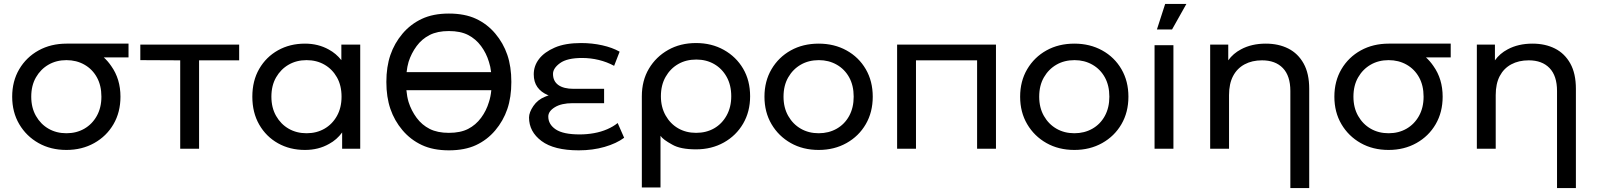

<svg xmlns="http://www.w3.org/2000/svg" viewBox="-20 -757 8125 977"><path d="M318 6Q238 6 176 -29Q114 -64 78 -125Q42 -186 42 -265Q42 -344 78 -405Q114 -466 176.5 -500.5Q239 -535 319 -535Q320 -535 321 -535H323Q324 -535 325 -535H327Q328 -535 329 -535H333Q334 -535 334 -535H336Q337 -535 337 -535H365Q365 -535 366 -535H367Q368 -535 369 -535H370Q371 -535 372 -535H374Q375 -535 376 -535H377Q377 -535 378 -535H401Q401 -535 402 -535H403Q404 -535 405 -535H407Q407 -535 408 -535H411Q411 -535 412 -535H413Q413 -535 414 -535H634V-465H508Q529 -446 546 -421Q593 -355 593 -265Q593 -186 557.5 -125Q522 -64 459.5 -29Q397 6 318 6ZM318 -79Q369 -79 409 -102Q449 -125 472.5 -167Q496 -209 496 -265Q496 -322 473 -363.5Q450 -405 409.5 -428Q369 -451 318 -451Q267 -451 227 -428Q187 -405 163 -363.5Q139 -322 139 -265Q139 -209 163 -167Q187 -125 227 -102Q267 -79 318 -79Z M897 0V-450L694 -451V-530H1197V-450H993V0Z M1532 6Q1455 6 1394.5 -28Q1334 -62 1299 -123Q1264 -184 1264 -265Q1264 -346 1299 -406.5Q1334 -467 1394.5 -501Q1455 -535 1532 -535Q1599 -535 1653 -505Q1690 -485 1717 -451V-530H1813V0H1721V-83Q1694 -46 1655 -25Q1601 6 1532 6ZM1540 -79Q1591 -79 1631 -102Q1671 -125 1694.5 -167Q1718 -209 1718 -265Q1718 -322 1694.5 -363.5Q1671 -405 1631 -428Q1591 -451 1540 -451Q1489 -451 1449 -428Q1409 -405 1385 -363.5Q1361 -322 1361 -265Q1361 -209 1385 -167Q1409 -125 1449 -102Q1489 -79 1540 -79Z M2264 8Q2184 8 2126.5 -19Q2069 -46 2028 -94.5Q1987 -143 1966.5 -203Q1946 -263 1946 -340Q1946 -417 1966.5 -477Q1987 -537 2028 -585.5Q2069 -634 2126.5 -661Q2184 -688 2264 -688Q2345 -688 2402 -661.5Q2459 -635 2500 -586.5Q2541 -538 2561.5 -478Q2582 -418 2582 -340Q2582 -262 2561.5 -202Q2541 -142 2500 -93.5Q2459 -45 2402 -18.5Q2345 8 2264 8ZM2479 -390Q2476 -418 2468 -442Q2455 -486 2428 -522.5Q2401 -559 2362 -579Q2323 -599 2264 -599Q2206 -599 2166.5 -579Q2127 -559 2100 -522.5Q2073 -486 2059 -442Q2052 -418 2049 -390ZM2264 -81Q2323 -81 2362 -101Q2401 -121 2428 -157.5Q2455 -194 2468 -238Q2477 -265 2480 -298H2048Q2051 -265 2059 -238Q2073 -194 2100 -157.5Q2127 -121 2166.5 -101Q2206 -81 2264 -81Z M3156 -56Q3117 -27 3056.5 -9.5Q2996 8 2925 8Q2799 8 2735.5 -39.5Q2672 -87 2672 -159Q2672 -185 2694 -217.5Q2716 -250 2754 -265Q2763 -269 2772 -272Q2769 -273 2766 -274Q2733 -288 2714.5 -314Q2696 -340 2696 -379Q2696 -422 2723 -457Q2750 -492 2803 -515Q2856 -538 2937 -538Q2993 -538 3044.5 -526.5Q3096 -515 3133 -494L3105 -422Q3068 -442 3026.5 -452Q2985 -462 2942 -462Q2866 -462 2830 -436Q2794 -410 2794 -381Q2794 -344 2821 -324.5Q2848 -305 2899 -305H3054V-232H2894Q2837 -232 2803.5 -211.5Q2770 -191 2770 -164Q2770 -124 2808 -98.5Q2846 -73 2930 -73Q2967 -73 3003 -79.5Q3039 -86 3070 -99.5Q3101 -113 3123 -131Z M3522 3Q3442 3 3401 -21Q3353 -47 3341 -66V197H3246V-267Q3246 -347 3282 -407.5Q3318 -468 3380 -503Q3442 -538 3522 -538Q3601 -538 3663.5 -503Q3726 -468 3761.5 -407.5Q3797 -347 3797 -267Q3797 -189 3761.5 -128Q3726 -67 3663.5 -32Q3601 3 3522 3ZM3522 -81Q3574 -81 3614 -104Q3654 -127 3677.5 -169.5Q3701 -212 3701 -267Q3701 -324 3677.5 -366Q3654 -408 3614 -431Q3574 -454 3523 -454Q3471 -454 3431 -431Q3391 -408 3367 -366Q3343 -324 3343 -267Q3343 -212 3367 -169.5Q3391 -127 3431 -104Q3471 -81 3522 -81Z M4146 6Q4066 6 4004 -29Q3942 -64 3906 -125Q3870 -186 3870 -265Q3870 -344 3906 -405Q3942 -466 4004 -500.5Q4066 -535 4146 -535Q4225 -535 4287.5 -500.5Q4350 -466 4385.5 -405Q4421 -344 4421 -265Q4421 -186 4385.5 -125Q4350 -64 4287.5 -29Q4225 6 4146 6ZM4146 -79Q4197 -79 4237.5 -102Q4278 -125 4301 -167Q4324 -209 4324 -265Q4324 -322 4301 -363.5Q4278 -405 4237.5 -428Q4197 -451 4147 -451Q4095 -451 4055 -428Q4015 -405 3991 -363.5Q3967 -322 3967 -265Q3967 -209 3991 -167Q4015 -125 4055 -102Q4095 -79 4146 -79Z M4952 0V-450H4641V0H4545V-530H5048V0Z M5447 6Q5367 6 5305 -29Q5243 -64 5207 -125Q5171 -186 5171 -265Q5171 -344 5207 -405Q5243 -466 5305 -500.5Q5367 -535 5447 -535Q5526 -535 5588.5 -500.5Q5651 -466 5686.5 -405Q5722 -344 5722 -265Q5722 -186 5686.5 -125Q5651 -64 5588.5 -29Q5526 6 5447 6ZM5447 -79Q5498 -79 5538.5 -102Q5579 -125 5602 -167Q5625 -209 5625 -265Q5625 -322 5602 -363.5Q5579 -405 5538.5 -428Q5498 -451 5448 -451Q5396 -451 5356 -428Q5316 -405 5292 -363.5Q5268 -322 5268 -265Q5268 -209 5292 -167Q5316 -125 5356 -102Q5396 -79 5447 -79Z M5855 0V-527H5951V0ZM5867 -607 5909 -737H6017L5944 -607Z M6421 -535Q6486 -535 6535.5 -510Q6585 -485 6613.5 -434Q6642 -383 6642 -305V200H6546V-294Q6546 -371 6508 -410.5Q6470 -450 6402 -450Q6351 -450 6313 -429.5Q6275 -409 6254.5 -370Q6234 -331 6234 -273V0H6138V-530H6230V-450Q6255 -485 6295 -506Q6349 -535 6421 -535Z M7046 6Q6966 6 6904 -29Q6842 -64 6806 -125Q6770 -186 6770 -265Q6770 -344 6806 -405Q6842 -466 6904.5 -500.5Q6967 -535 7047 -535Q7048 -535 7049 -535H7051Q7052 -535 7053 -535H7055Q7056 -535 7057 -535H7061Q7062 -535 7062 -535H7064Q7065 -535 7065 -535H7093Q7093 -535 7094 -535H7095Q7096 -535 7097 -535H7098Q7099 -535 7100 -535H7102Q7103 -535 7104 -535H7105Q7105 -535 7106 -535H7129Q7129 -535 7130 -535H7131Q7132 -535 7133 -535H7135Q7135 -535 7136 -535H7139Q7139 -535 7140 -535H7141Q7141 -535 7142 -535H7362V-465H7236Q7257 -446 7274 -421Q7321 -355 7321 -265Q7321 -186 7285.5 -125Q7250 -64 7187.5 -29Q7125 6 7046 6ZM7046 -79Q7097 -79 7137 -102Q7177 -125 7200.5 -167Q7224 -209 7224 -265Q7224 -322 7201 -363.5Q7178 -405 7137.5 -428Q7097 -451 7046 -451Q6995 -451 6955 -428Q6915 -405 6891 -363.5Q6867 -322 6867 -265Q6867 -209 6891 -167Q6915 -125 6955 -102Q6995 -79 7046 -79Z M7778 -535Q7843 -535 7892.5 -510Q7942 -485 7970.5 -434Q7999 -383 7999 -305V200H7903V-294Q7903 -371 7865 -410.5Q7827 -450 7759 -450Q7708 -450 7670 -429.5Q7632 -409 7611.5 -370Q7591 -331 7591 -273V0H7495V-530H7587V-450Q7612 -485 7652 -506Q7706 -535 7778 -535Z"/></svg>

Font: Montserrat Z Med
Style: Regular
Weight: 500
Designer: Julieta Ulanovsky
Foundry: Julieta Ulanovsky
Version: Version 8.000